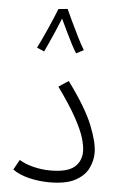

<svg xmlns="http://www.w3.org/2000/svg" viewBox="-55 -812 548 857"><g transform="rotate(5 219.5 -384.0)"><path d="M34 -38 59 -83Q84 -67 122 -57.5Q160 -48 199 -48Q274 -48 305.5 -74.5Q337 -101 337 -146Q337 -169 327 -203.5Q317 -238 288 -291.5Q259 -345 202 -424L246 -453Q328 -342 358.5 -266Q389 -190 389 -144Q389 -107 372 -73Q355 -39 314 -17Q273 5 199 5Q152 5 107 -6Q62 -17 34 -38ZM172 -769 213 -773Q222 -753 238 -719Q254 -685 271 -651Q288 -617 301 -596L268 -579Q260 -590 246 -617Q232 -644 217.5 -674.5Q203 -705 192 -728Q181 -700 167 -668Q153 -636 141 -609.5Q129 -583 125 -575L92 -589Q97 -599 108 -622Q119 -645 131.5 -673Q144 -701 155 -727Q166 -753 172 -769Z"/></g></svg>

Font: Noto Sans Arabic Light
Style: Regular
Weight: 300
Designer: Monotype Design Team, Nadine Chahine, Nizar Qandah and Khaled Hosny
Foundry: Monotype Imaging Inc.
Version: Version 2.012; ttfautohint (v1.8.4.7-5d5b)